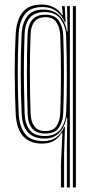

<svg xmlns="http://www.w3.org/2000/svg" viewBox="-20 -627 410 847"><path d="M248.8 200V97L255.2 -40.5H252Q224 6.5 166.2 6.5Q55.8 6.5 49.2 -125Q45.2 -219.2 45 -305.1Q44.8 -391 49 -474.5Q52.5 -539 79.9 -573Q107.2 -607 164.8 -607Q195.2 -607 217.9 -594.5Q240.5 -582 254.2 -560.2H257L253.8 -595V-600H265.5L269.5 -528H266.2Q254.8 -558 229.5 -577Q204.2 -596 167.5 -596Q114.8 -596 90 -564.4Q65.2 -532.8 62.2 -474.2Q58.2 -390.5 58.2 -304.4Q58.2 -218.2 62.5 -125Q65.5 -68.8 90.6 -36.6Q115.8 -4.5 170.5 -4.5Q236.8 -4.5 263 -66.8H266.5L262.8 55.2V200ZM275 200V6.8L276.8 -107.5H273.5Q265.2 -65.8 240.9 -40.5Q216.5 -15.2 175.2 -15.8Q126.2 -16.5 102.1 -44.5Q78 -72.5 75.5 -124.8Q71.8 -210.5 71.4 -297.4Q71 -384.2 75.2 -474.2Q78 -527.2 100.8 -556Q123.5 -584.8 170.8 -584.8Q215.8 -584.8 242.4 -558Q269 -531.2 275 -487.8H278L275.8 -600H288.2V200ZM301.5 200V-600H314.8V200ZM177.2 -27Q226.8 -27 248.4 -58.6Q270 -90.2 271.8 -128.2Q275 -209.2 274.9 -293.2Q274.8 -377.2 271.8 -470.2Q270.2 -509.5 248.2 -541.6Q226.2 -573.8 176.5 -573.8Q132.8 -573.8 111.5 -548.4Q90.2 -523 88.5 -475.5Q86.2 -411 85.6 -354.4Q85 -297.8 85.9 -242Q86.8 -186.2 88.8 -124.8Q90.8 -79 111.5 -53Q132.2 -27 177.2 -27ZM179.2 -37.8Q104.8 -37.8 101.8 -125Q99 -209.2 98.8 -296.4Q98.5 -383.5 101.5 -474Q104.8 -562.2 179.5 -562.2Q222.2 -562.2 240 -534.9Q257.8 -507.5 259 -470Q262.2 -381.2 262.1 -295.6Q262 -210 259 -128Q257.8 -91.2 240.1 -64.5Q222.5 -37.8 179.2 -37.8ZM179.2 -48.8Q216 -48.8 230.2 -72.4Q244.5 -96 245.8 -128Q248.8 -210.5 248.9 -296.4Q249 -382.2 245.8 -470Q244.5 -503 230 -527.1Q215.5 -551.2 179.8 -551.2Q117.5 -551.2 114.8 -474Q112 -398 111.8 -312.6Q111.5 -227.2 115 -125.2Q116.5 -89 132.4 -68.9Q148.2 -48.8 179.2 -48.8Z"/></svg>

Font: Big Shoulders Inline Display
Style: Regular
Weight: 400
Designer: Patric King
Foundry: XO Type Co
Version: Version 1.000